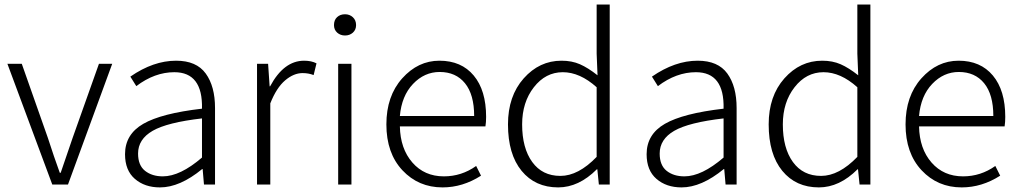

<svg xmlns="http://www.w3.org/2000/svg" viewBox="-20 -815 4501 848"><path d="M210.9 0 12.7 -533.2H76.2L191.4 -206.1Q218.8 -121.1 244.1 -51.8H248Q291 -175.8 300.8 -206.1L417 -533.2H475.6L280.3 0Z M686.5 12.7Q619.1 12.7 575.7 -24.9Q532.2 -62.5 532.2 -133.8Q532.2 -221.7 612.8 -268.1Q693.4 -314.5 872.1 -335Q876 -496.1 750 -496.1Q663.1 -496.1 582 -434.6L555.7 -476.6Q657.2 -546.9 757.8 -546.9Q847.7 -546.9 888.7 -490.2Q929.7 -433.6 929.7 -337.9V0H880.9L875 -68.4H873Q774.4 12.7 686.5 12.7ZM699.2 -36.1Q775.4 -36.1 872.1 -119.1V-292Q718.8 -274.4 654.3 -237.3Q589.8 -200.2 589.8 -136.7Q589.8 -85 620.6 -60.5Q651.4 -36.1 699.2 -36.1Z M1115.2 0V-533.2H1164.1L1170.9 -433.6H1172.9Q1233.4 -546.9 1323.2 -546.9Q1355.5 -546.9 1377.9 -535.2L1365.2 -483.4Q1342.8 -492.2 1316.4 -492.2Q1277.3 -492.2 1239.3 -460Q1201.2 -427.7 1173.8 -358.4V0Z M1473.6 0V-533.2H1532.2V0ZM1455.1 -704.1Q1455.1 -726.6 1468.8 -739.3Q1482.4 -752 1503.9 -752Q1524.4 -752 1538.6 -738.8Q1552.7 -725.6 1552.7 -704.1Q1552.7 -683.6 1538.6 -670.9Q1524.4 -658.2 1503.9 -658.2Q1483.4 -658.2 1469.2 -670.9Q1455.1 -683.6 1455.1 -704.1Z M1934.6 12.7Q1828.1 12.7 1757.3 -63Q1686.5 -138.7 1686.5 -265.6Q1686.5 -390.6 1756.3 -468.8Q1826.2 -546.9 1920.9 -546.9Q2017.6 -546.9 2072.3 -481.4Q2127 -416 2127 -298.8Q2127 -275.4 2124 -256.8H1746.1Q1748 -158.2 1801.3 -97.2Q1854.5 -36.1 1940.4 -36.1Q2018.6 -36.1 2083 -82L2104.5 -39.1Q2023.4 12.7 1934.6 12.7ZM1746.1 -302.7H2074.2Q2074.2 -397.5 2033.7 -447.3Q1993.2 -497.1 1921.9 -497.1Q1854.5 -497.1 1804.2 -444.3Q1753.9 -391.6 1746.1 -302.7Z M2445.3 12.7Q2343.8 12.7 2283.7 -60.5Q2223.6 -133.8 2223.6 -265.6Q2223.6 -390.6 2293 -468.8Q2362.3 -546.9 2460 -546.9Q2505.9 -546.9 2541.5 -531.2Q2577.1 -515.6 2619.1 -482.4L2615.2 -578.1V-794.9H2672.9V0H2625L2618.2 -67.4H2616.2Q2536.1 12.7 2445.3 12.7ZM2455.1 -38.1Q2534.2 -38.1 2615.2 -122.1V-429.7Q2541 -496.1 2465.8 -496.1Q2389.6 -496.1 2337.9 -429.7Q2286.1 -363.3 2286.1 -265.6Q2286.1 -161.1 2330.6 -99.6Q2375 -38.1 2455.1 -38.1Z M2990.2 12.7Q2922.9 12.7 2879.4 -24.9Q2835.9 -62.5 2835.9 -133.8Q2835.9 -221.7 2916.5 -268.1Q2997.1 -314.5 3175.8 -335Q3179.7 -496.1 3053.7 -496.1Q2966.8 -496.1 2885.7 -434.6L2859.4 -476.6Q2960.9 -546.9 3061.5 -546.9Q3151.4 -546.9 3192.4 -490.2Q3233.4 -433.6 3233.4 -337.9V0H3184.6L3178.7 -68.4H3176.8Q3078.1 12.7 2990.2 12.7ZM3002.9 -36.1Q3079.1 -36.1 3175.8 -119.1V-292Q3022.5 -274.4 2958 -237.3Q2893.6 -200.2 2893.6 -136.7Q2893.6 -85 2924.3 -60.5Q2955.1 -36.1 3002.9 -36.1Z M3596.7 12.7Q3495.1 12.7 3435.1 -60.5Q3375 -133.8 3375 -265.6Q3375 -390.6 3444.3 -468.8Q3513.7 -546.9 3611.3 -546.9Q3657.2 -546.9 3692.9 -531.2Q3728.5 -515.6 3770.5 -482.4L3766.6 -578.1V-794.9H3824.2V0H3776.4L3769.5 -67.4H3767.6Q3687.5 12.7 3596.7 12.7ZM3606.4 -38.1Q3685.5 -38.1 3766.6 -122.1V-429.7Q3692.4 -496.1 3617.2 -496.1Q3541 -496.1 3489.3 -429.7Q3437.5 -363.3 3437.5 -265.6Q3437.5 -161.1 3481.9 -99.6Q3526.4 -38.1 3606.4 -38.1Z M4227.5 12.7Q4121.1 12.7 4050.3 -63Q3979.5 -138.7 3979.5 -265.6Q3979.5 -390.6 4049.3 -468.8Q4119.1 -546.9 4213.9 -546.9Q4310.5 -546.9 4365.2 -481.4Q4419.9 -416 4419.9 -298.8Q4419.9 -275.4 4417 -256.8H4039.1Q4041 -158.2 4094.2 -97.2Q4147.5 -36.1 4233.4 -36.1Q4311.5 -36.1 4376 -82L4397.5 -39.1Q4316.4 12.7 4227.5 12.7ZM4039.1 -302.7H4367.2Q4367.2 -397.5 4326.7 -447.3Q4286.1 -497.1 4214.8 -497.1Q4147.5 -497.1 4097.2 -444.3Q4046.9 -391.6 4039.1 -302.7Z"/></svg>

Font: Gen Shin Gothic Light
Style: Regular
Weight: 200
Designer: [Source Han Sans]
Ryoko NISHIZUKA  (kana & ideographs); Paul D. Hunt (Latin, Greek & Cyrillic); Wenlong ZHANG  (bopomofo
Version: Version 1.002.20150607